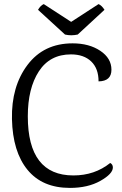

<svg xmlns="http://www.w3.org/2000/svg" viewBox="-20 -904 599 939"><path d="M532 -85Q532 -54 471 -19.5Q410 15 322 15Q187 15 114.5 -73.5Q42 -162 38.5 -321.5Q35 -481 114.5 -586.5Q194 -692 335 -692Q416 -692 470.5 -655.5Q525 -619 525 -563Q525 -507 462 -506Q462 -569 426 -603.5Q390 -638 327 -638Q224 -638 170 -555Q116 -472 116 -335Q116 -46 339 -46Q443 -46 519 -107Q532 -100 532 -85ZM491 -856 360 -735Q328 -728 298 -735L166 -856Q178 -877 194 -884L328 -797L462 -884Q478 -877 491 -856Z"/></svg>

Font: Karma
Style: Regular
Weight: 400
Designer: Joana Correia
Foundry: Indian Type Foundry
Version: Version 1.202;PS 1.0;hotconv 1.0.78;makeotf.lib2.5.61930; tt